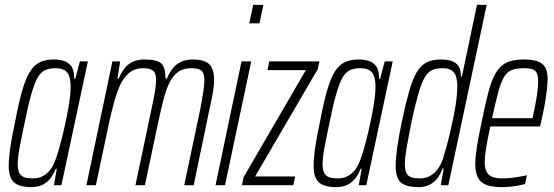

<svg xmlns="http://www.w3.org/2000/svg" viewBox="-20 -763 2283 791"><path d="M111 8Q78 8 57 0Q36 -8 26 -27Q16 -46 16 -80Q16 -109 22 -152.5Q28 -196 41 -255Q56 -335 70.5 -386.5Q85 -438 102.5 -466.5Q120 -495 144 -506.5Q168 -518 202 -518Q223 -518 242 -512.5Q261 -507 273.5 -490.5Q286 -474 286 -438H290L309 -510H342L233 0H202L214 -68H210Q196 -34 178.5 -18Q161 -2 143.5 3Q126 8 111 8ZM115 -28Q138 -28 155.5 -37Q173 -46 186.5 -63Q200 -80 209 -106Q216 -125 224 -153Q232 -181 240 -214.5Q248 -248 255 -283Q262 -318 266.5 -349.5Q271 -381 271 -405Q271 -447 256.5 -464.5Q242 -482 209 -482Q183 -482 165.5 -474Q148 -466 135 -443Q122 -420 109 -375Q96 -330 81 -255Q68 -194 60.5 -153.5Q53 -113 53 -88Q53 -63 60 -50Q67 -37 81 -32.5Q95 -28 115 -28Z M336 0 443 -510H475L464 -439H469Q477 -459 489.5 -477Q502 -495 523 -506.5Q544 -518 574 -518Q630 -518 646 -500Q662 -482 662 -439H667Q676 -460 689 -478Q702 -496 723 -507Q744 -518 773 -518Q822 -518 842 -498.5Q862 -479 862 -433Q862 -411 857.5 -384.5Q853 -358 845 -323L778 0H739L805 -313Q813 -355 817.5 -384Q822 -413 822 -432Q822 -462 809.5 -472Q797 -482 769 -482Q735 -482 714 -467Q693 -452 679 -424Q665 -396 654.5 -356Q644 -316 633 -265L577 0H538L604 -313Q613 -355 618 -384.5Q623 -414 623 -433Q623 -464 609.5 -473Q596 -482 569 -482Q536 -482 513 -463.5Q490 -445 475.5 -413.5Q461 -382 450.5 -343.5Q440 -305 431 -265L375 0Z M1007 -667 1023 -743H1065L1049 -667ZM868 0 975 -510H1015L907 0Z M977 0 983 -32 1240 -474H1082L1089 -510H1296L1289 -478L1031 -36H1196L1188 0Z M1367 8Q1334 8 1313 0Q1292 -8 1282 -27Q1272 -46 1272 -80Q1272 -109 1278 -152.5Q1284 -196 1297 -255Q1312 -335 1326.5 -386.5Q1341 -438 1358.5 -466.5Q1376 -495 1400 -506.5Q1424 -518 1458 -518Q1479 -518 1498 -512.5Q1517 -507 1529.5 -490.5Q1542 -474 1542 -438H1546L1565 -510H1598L1489 0H1458L1470 -68H1466Q1452 -34 1434.5 -18Q1417 -2 1399.5 3Q1382 8 1367 8ZM1371 -28Q1394 -28 1411.5 -37Q1429 -46 1442.5 -63Q1456 -80 1465 -106Q1472 -125 1480 -153Q1488 -181 1496 -214.5Q1504 -248 1511 -283Q1518 -318 1522.5 -349.5Q1527 -381 1527 -405Q1527 -447 1512.5 -464.5Q1498 -482 1465 -482Q1439 -482 1421.5 -474Q1404 -466 1391 -443Q1378 -420 1365 -375Q1352 -330 1337 -255Q1324 -194 1316.5 -153.5Q1309 -113 1309 -88Q1309 -63 1316 -50Q1323 -37 1337 -32.5Q1351 -28 1371 -28Z M1706 8Q1672 8 1650.5 0Q1629 -8 1619.5 -27Q1610 -46 1610 -80Q1610 -109 1616 -152.5Q1622 -196 1634 -255Q1651 -335 1665.5 -386.5Q1680 -438 1697.5 -466.5Q1715 -495 1738.5 -506.5Q1762 -518 1797 -518Q1824 -518 1842.5 -511Q1861 -504 1870 -489Q1879 -474 1879 -448H1883L1945 -743H1985L1827 0H1796L1808 -68H1803Q1790 -34 1772.5 -18Q1755 -2 1738 3Q1721 8 1706 8ZM1709 -28Q1732 -28 1749.5 -37Q1767 -46 1781 -63.5Q1795 -81 1804 -106Q1810 -125 1818 -153.5Q1826 -182 1834 -216Q1842 -250 1849 -284.5Q1856 -319 1860 -350.5Q1864 -382 1864 -405Q1864 -447 1850 -464.5Q1836 -482 1803 -482Q1777 -482 1759.5 -474Q1742 -466 1729 -443Q1716 -420 1703 -375Q1690 -330 1674 -255Q1662 -194 1655 -153.5Q1648 -113 1648 -88Q1648 -63 1654.5 -50Q1661 -37 1675 -32.5Q1689 -28 1709 -28Z M2048 8Q2009 8 1984.5 -1Q1960 -10 1949 -31Q1938 -52 1938 -87Q1938 -116 1944.5 -157Q1951 -198 1963 -254Q1978 -329 1991 -379.5Q2004 -430 2021.5 -460.5Q2039 -491 2066 -504.5Q2093 -518 2138 -518Q2173 -518 2194.5 -510.5Q2216 -503 2226 -485.5Q2236 -468 2236 -438Q2236 -418 2232.5 -389Q2229 -360 2223 -326.5Q2217 -293 2208 -256L2205 -242H2000Q1989 -192 1983 -155.5Q1977 -119 1977 -94Q1977 -69 1985 -54.5Q1993 -40 2009 -34Q2025 -28 2051 -28Q2066 -28 2084.5 -30Q2103 -32 2120.5 -35Q2138 -38 2151 -41L2143 -5Q2133 -2 2117 1Q2101 4 2083 6Q2065 8 2048 8ZM2007 -276H2174L2180 -305Q2186 -333 2191.5 -367Q2197 -401 2197 -428Q2197 -452 2190.5 -463.5Q2184 -475 2171 -478.5Q2158 -482 2140 -482Q2109 -482 2089.5 -475Q2070 -468 2057 -446.5Q2044 -425 2033 -384.5Q2022 -344 2007 -276Z"/></svg>

Font: Saira UltraCondensed ExtraLight
Style: Italic
Weight: 250
Width: 1
Italic angle: -12°
Designer: Hector Gatti with collaboration of the Omnibus-Type team
Foundry: Omnibus-Type
Version: Version 1.101